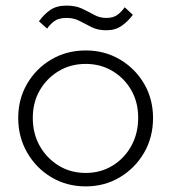

<svg xmlns="http://www.w3.org/2000/svg" viewBox="-20 -655 611 685"><path d="M286 10Q218 10 163.5 -22.5Q109 -55 77 -110.5Q45 -166 45 -234Q45 -302 77 -356.5Q109 -411 163.5 -443Q218 -475 286 -475Q353 -475 407.5 -443Q462 -411 494 -356.5Q526 -302 526 -234Q526 -165 494 -110Q462 -55 407.5 -22.5Q353 10 286 10ZM286 -38Q339 -38 381.5 -64Q424 -90 448.5 -134.5Q473 -179 473 -235Q473 -290 448.5 -333Q424 -376 381.5 -401.5Q339 -427 286 -427Q232 -427 189.5 -401.5Q147 -376 122 -333Q97 -290 97 -234Q97 -178 122 -134Q147 -90 189.5 -64Q232 -38 286 -38ZM360 -547Q329 -547 307 -558Q285 -569 264.5 -580Q244 -591 218 -591Q191 -591 176 -581Q161 -571 148 -553L119 -579Q137 -604 159.5 -619.5Q182 -635 217 -635Q250 -635 273 -624Q296 -613 316 -602Q336 -591 359 -591Q383 -591 397.5 -601Q412 -611 425 -629L454 -602Q436 -578 413.5 -562.5Q391 -547 360 -547Z"/></svg>

Font: Outfit Thin ExtraLight
Style: Regular
Weight: 250
Version: Version 1.100;gftools[0.9.27]